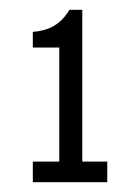

<svg xmlns="http://www.w3.org/2000/svg" viewBox="-20 -812 266 392"><path d="M47 -440V-482H101V-715H47V-747Q62 -748 75.5 -752.5Q89 -757 100.5 -766.5Q112 -776 122 -792H148V-482H199V-440Z"/></svg>

Font: Archivo ExtraCondensed Light
Style: Regular
Weight: 300
Width: 2
Designer: Hector Gatti
Foundry: Omnibus-Type
Version: Version 2.001